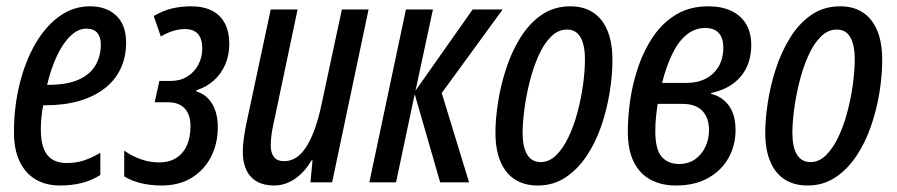

<svg xmlns="http://www.w3.org/2000/svg" viewBox="-20 -567 2788 597"><path d="M167 9.8Q122.1 9.8 90.1 -9.5Q58.1 -28.8 40.8 -65.7Q23.4 -102.5 23.4 -155.8Q23.4 -234.4 40.8 -304.9Q58.1 -375.5 89.6 -430.2Q121.1 -484.9 164.3 -516.1Q207.5 -547.4 259.8 -547.4Q311 -547.4 341.6 -518.3Q372.1 -489.3 372.1 -434.1Q372.1 -389.6 355.2 -353.8Q338.4 -317.9 305.9 -292.5Q273.4 -267.1 227.1 -253.4Q180.7 -239.7 121.6 -239.7H114.3Q110.8 -221.7 108.9 -202.9Q106.9 -184.1 106.9 -165.5Q106.9 -110.4 127 -85.2Q147 -60.1 187 -60.1Q214.8 -60.1 238.5 -67.4Q262.2 -74.7 292 -91.8V-22.9Q264.2 -5.4 233.2 2.2Q202.1 9.8 167 9.8ZM126.5 -303.2H129.4Q188.5 -303.2 224.4 -319.3Q260.3 -335.4 276.9 -364Q293.5 -392.6 293.5 -428.7Q293.5 -451.7 282.5 -464.8Q271.5 -478 248.5 -478Q223.1 -478 199.7 -455.8Q176.3 -433.6 157.5 -394.3Q138.7 -355 126.5 -303.2Z M482.4 9.8Q447.3 9.8 417.7 2.4Q388.2 -4.9 366.2 -18.6V-98.6Q392.1 -80.6 419.4 -71.3Q446.8 -62 474.1 -62Q506.8 -62 528.8 -76.4Q550.8 -90.8 561.5 -116Q572.3 -141.1 572.3 -173.8Q572.3 -210.9 554.2 -230Q536.1 -249 502.4 -249H460.9L475.6 -315.4H511.7Q540.5 -315.4 562.5 -329.1Q584.5 -342.8 596.7 -365.7Q608.9 -388.7 608.9 -416Q608.9 -446.8 595.2 -461.7Q581.5 -476.6 555.2 -476.6Q536.1 -476.6 517.6 -470.7Q499 -464.8 480 -453.6L458 -517.1Q487.8 -534.7 515.9 -541Q543.9 -547.4 574.2 -547.4Q612.8 -547.4 639.4 -533.7Q666 -520 679.4 -493.9Q692.9 -467.8 692.9 -430.7Q692.9 -395 680.2 -366Q667.5 -336.9 644.8 -316.7Q622.1 -296.4 591.3 -286.6L590.3 -282.7Q622.1 -273.4 639.6 -244.4Q657.2 -215.3 657.2 -171.4Q657.2 -121.1 636.5 -80.1Q615.7 -39.1 576.7 -14.6Q537.6 9.8 482.4 9.8Z M832.5 9.8Q800.8 9.8 779.1 -2.4Q757.3 -14.6 746.1 -38.3Q734.9 -62 734.9 -95.7Q734.9 -114.3 738.3 -138.7Q741.7 -163.1 746.6 -185.5L821.8 -537.6H905.3L834 -198.7Q828.6 -176.3 825.2 -154.8Q821.8 -133.3 821.8 -114.7Q821.8 -91.8 831.8 -78.9Q841.8 -65.9 863.3 -65.9Q892.1 -65.9 914.1 -87.6Q936 -109.4 952.9 -150.6Q969.7 -191.9 981.4 -250L1043 -537.6H1126L1012.7 0H945.3L951.7 -68.4H948.7Q934.1 -43.5 915.8 -26.1Q897.5 -8.8 876.5 0.5Q855.5 9.8 832.5 9.8Z M1128.4 0 1242.2 -537.6H1326.2L1272 -285.2L1449.7 -537.6H1543L1353.5 -277.8L1438.5 0H1348.6L1269.5 -274.4L1211.4 0Z M1652.3 9.8Q1610.4 9.8 1581.1 -9Q1551.8 -27.8 1536.1 -64.7Q1520.5 -101.6 1520.5 -154.8Q1520.5 -195.3 1528.3 -247.1Q1536.1 -298.8 1553 -351.3Q1569.8 -403.8 1597.2 -448.5Q1624.5 -493.2 1663.3 -520.3Q1702.1 -547.4 1753.9 -547.4Q1794.9 -547.4 1824.2 -528.1Q1853.5 -508.8 1868.9 -471.7Q1884.3 -434.6 1884.3 -380.9Q1884.3 -332.5 1875.5 -278.6Q1866.7 -224.6 1848.9 -173.3Q1831.1 -122.1 1803.2 -80.8Q1775.4 -39.6 1737.8 -14.9Q1700.2 9.8 1652.3 9.8ZM1661.1 -63Q1687.5 -63 1709.2 -84.2Q1731 -105.5 1747.8 -140.9Q1764.6 -176.3 1775.9 -218.8Q1787.1 -261.2 1793 -304.2Q1798.8 -347.2 1798.8 -382.8Q1798.8 -412.1 1792.7 -432.9Q1786.6 -453.6 1774.4 -464.4Q1762.2 -475.1 1743.2 -475.1Q1714.8 -475.1 1692.4 -452.1Q1669.9 -429.2 1653.6 -391.8Q1637.2 -354.5 1626.5 -311Q1615.7 -267.6 1610.4 -226.1Q1605 -184.6 1605 -153.8Q1605 -109.9 1619.1 -86.4Q1633.3 -63 1661.1 -63Z M2081.5 9.8Q2036.6 9.8 2002.9 -8.3Q1969.2 -26.4 1950.7 -63.5Q1932.1 -100.6 1932.1 -158.2Q1932.1 -205.1 1939.9 -258.1Q1947.8 -311 1965.6 -362.3Q1983.4 -413.6 2012.5 -455.6Q2041.5 -497.6 2083.7 -522.5Q2126 -547.4 2182.6 -547.4Q2223.6 -547.4 2253.4 -533.4Q2283.2 -519.5 2299.6 -492.7Q2315.9 -465.8 2315.9 -426.8Q2315.9 -387.7 2301.3 -357.2Q2286.6 -326.7 2259 -306.6Q2231.4 -286.6 2191.9 -277.8L2190.9 -274.9Q2224.6 -267.6 2245.8 -239.3Q2267.1 -210.9 2267.1 -162.1Q2267.1 -115.7 2245.8 -76.9Q2224.6 -38.1 2183.1 -14.2Q2141.6 9.8 2081.5 9.8ZM2091.8 -57.1Q2120.1 -57.1 2140.9 -71.5Q2161.6 -85.9 2173.1 -110.1Q2184.6 -134.3 2184.6 -162.6Q2184.6 -187.5 2175.5 -205.8Q2166.5 -224.1 2148.2 -234.1Q2129.9 -244.1 2101.6 -244.1H2024.9Q2022 -225.1 2019.8 -203.9Q2017.6 -182.6 2017.6 -159.7Q2017.6 -102.1 2037.4 -79.6Q2057.1 -57.1 2091.8 -57.1ZM2038.6 -309.1H2114.3Q2148.4 -309.1 2174.1 -322.3Q2199.7 -335.4 2214.4 -360.1Q2229 -384.8 2229 -419.4Q2229 -448.7 2214.8 -464.4Q2200.7 -480 2172.9 -480Q2141.1 -480 2115.7 -459.7Q2090.3 -439.5 2071.3 -401.1Q2052.2 -362.8 2038.6 -309.1Z M2491.2 9.8Q2449.2 9.8 2419.9 -9Q2390.6 -27.8 2375 -64.7Q2359.4 -101.6 2359.4 -154.8Q2359.4 -195.3 2367.2 -247.1Q2375 -298.8 2391.8 -351.3Q2408.7 -403.8 2436 -448.5Q2463.4 -493.2 2502.2 -520.3Q2541 -547.4 2592.8 -547.4Q2633.8 -547.4 2663.1 -528.1Q2692.4 -508.8 2707.8 -471.7Q2723.1 -434.6 2723.1 -380.9Q2723.1 -332.5 2714.4 -278.6Q2705.6 -224.6 2687.7 -173.3Q2669.9 -122.1 2642.1 -80.8Q2614.3 -39.6 2576.7 -14.9Q2539.1 9.8 2491.2 9.8ZM2500 -63Q2526.4 -63 2548.1 -84.2Q2569.8 -105.5 2586.7 -140.9Q2603.5 -176.3 2614.7 -218.8Q2626 -261.2 2631.8 -304.2Q2637.7 -347.2 2637.7 -382.8Q2637.7 -412.1 2631.6 -432.9Q2625.5 -453.6 2613.3 -464.4Q2601.1 -475.1 2582 -475.1Q2553.7 -475.1 2531.2 -452.1Q2508.8 -429.2 2492.4 -391.8Q2476.1 -354.5 2465.3 -311Q2454.6 -267.6 2449.2 -226.1Q2443.8 -184.6 2443.8 -153.8Q2443.8 -109.9 2458 -86.4Q2472.2 -63 2500 -63Z"/></svg>

Font: Open Sans Condensed Medium
Style: Italic
Weight: 500
Width: 3
Italic angle: -12°
Designer: Monotype Design Team
Foundry: Monotype Imaging Inc.
Version: Version 3.000